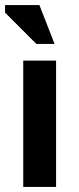

<svg xmlns="http://www.w3.org/2000/svg" viewBox="-22 -740 311 760"><path d="M0 0ZM70 -500H200V0H70ZM194 -566H122L-2 -690V-720H134Z"/></svg>

Font: PT Sans
Style: Bold
Weight: 700
Version: Version 2.003W OFL; ttfautohint (v1.6)